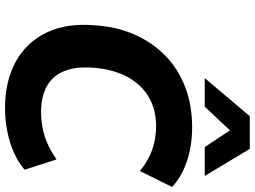

<svg xmlns="http://www.w3.org/2000/svg" viewBox="-142 -838 991 746"><g transform="rotate(90 353.0 -464.5)"><path d="M400 11Q295 11 219.5 -30.5Q144 -72 106 -150.5Q68 -229 78 -341Q84 -426 115 -495Q146 -564 197.5 -613.5Q249 -663 319 -689.5Q389 -716 475 -716Q546 -716 606.5 -695.5Q667 -675 706 -638L644 -513Q604 -546 561 -561Q518 -576 469 -576Q404 -576 355 -546.5Q306 -517 277.5 -463Q249 -409 243 -335Q237 -265 255.5 -219.5Q274 -174 314.5 -151.5Q355 -129 416 -129Q462 -129 506.5 -142.5Q551 -156 599 -189L639 -65Q610 -40 571 -23Q532 -6 488 2.5Q444 11 400 11ZM283 -765 431 -940H558L663 -765H551L486 -863L394 -765Z"/></g></svg>

Font: Nunito Sans 9pt ExtraBold
Style: Italic
Weight: 800
Italic angle: -9°
Version: Version 3.101;gftools[0.9.27]